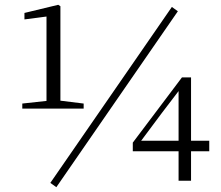

<svg xmlns="http://www.w3.org/2000/svg" viewBox="-20 -754 922 801"><path d="M215 27 722 -707 697 -725 190 9ZM725 0H777V-123H853V-167H777V-431H739L534 -159V-123H725ZM569 -167 654 -281 725 -374V-167ZM174 -301H329V-322L232 -334V-728L223 -734L82 -700V-673L174 -685V-333L73 -322V-301Z"/></svg>

Font: Noto Serif CJK KR Light
Style: Regular
Weight: 300
Designer: Ryoko NISHIZUKA 西塚涼子 (kana & ideographs); Frank Grießhammer (Latin, Greek & Cyrillic); Wenlong ZHANG 张文龙 (bopomofo); San
Foundry: Adobe
Version: Version 2.001;hotconv 1.1.0;makeotfexe 2.6.0